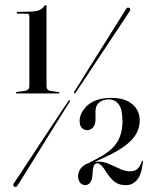

<svg xmlns="http://www.w3.org/2000/svg" viewBox="-20 -733 614 762"><path d="M50 -679 88 -678.5Q92 -678.5 94.2 -676Q96.5 -673.5 96.5 -668V-391.5Q96.5 -383 92.5 -378.8Q88.5 -374.5 82 -373L47.5 -368Q43 -367 43 -365Q43 -362 47 -362H212Q216 -362 216 -365Q216 -366.5 212 -367.5L176.5 -373Q171 -374.5 167.8 -379Q164.5 -383.5 164.5 -391.5V-707.5Q164.5 -713 161 -713Q159.5 -713 158.2 -711.8Q157 -710.5 155.5 -709Q146.5 -695.5 131.2 -691Q116 -686.5 88 -686.5L50 -686Q48 -686 47 -685Q46 -684 46 -682.5Q46 -681 47 -680Q48 -679 50 -679ZM280 -365Q279 -363 277.8 -362.5Q276.5 -362 275 -363Q273.5 -364 273.2 -365.5Q273 -367 274.5 -369Q278 -374 293.8 -399.2Q309.5 -424.5 332.2 -461Q355 -497.5 380.2 -537.5Q405.5 -577.5 427.5 -613Q449.5 -648.5 464.2 -671.8Q479 -695 480.5 -697.5Q483 -701.5 486.5 -702.8Q490 -704 493.5 -701Q497 -699.5 497 -695.5Q497 -691.5 494.5 -688Q493 -686 478 -663.2Q463 -640.5 439.8 -605.8Q416.5 -571 390.5 -531.5Q364.5 -492 340.5 -456Q316.5 -420 300 -395Q283.5 -370 280 -365ZM251 -331.5Q252 -334 253.8 -334.8Q255.5 -335.5 257 -334.5Q258.5 -333.5 258.2 -331.8Q258 -330 256 -328Q253 -323 237 -297.8Q221 -272.5 198 -235.5Q175 -198.5 150 -158Q125 -117.5 102.5 -81.5Q80 -45.5 65.5 -21.8Q51 2 49 4Q47 7.5 43.2 8.5Q39.5 9.5 36.5 7.5Q33 5.5 32.8 1.8Q32.5 -2 35.5 -6Q37 -8 52.2 -31.2Q67.5 -54.5 90.8 -89.8Q114 -125 140.2 -164.8Q166.5 -204.5 190.5 -240.8Q214.5 -277 231 -302Q247.5 -327 251 -331.5ZM327 -77.5 324 -81.5 370.5 -106.5Q404.5 -124 425.5 -144.8Q446.5 -165.5 456.2 -191.5Q466 -217.5 466 -251Q466 -300 451 -319.2Q436 -338.5 413 -338.5Q387 -338.5 373 -325.8Q359 -313 359 -291.5V-258Q359 -239 349.5 -227.8Q340 -216.5 326 -216.5Q312.5 -216.5 304.2 -226Q296 -235.5 296 -252.5Q296 -287 328.5 -315.8Q361 -344.5 422.5 -344.5Q476 -344.5 505.2 -319.5Q534.5 -294.5 534.5 -255Q534.5 -228 521.8 -204Q509 -180 479.5 -157Q450 -134 398.5 -110ZM290 -33Q290 -58.5 311.2 -75Q332.5 -91.5 371.5 -91.5Q392 -91.5 414 -81.8Q436 -72 457 -62.5Q478 -53 494.5 -53Q515 -53 525.2 -62.2Q535.5 -71.5 543 -93Q543.5 -94.5 544 -95Q544.5 -95.5 545.5 -95Q547.5 -95 547.5 -92Q541.5 -38 523.2 -18Q505 2 479.5 2Q454 2 435.8 -10.8Q417.5 -23.5 392.5 -64Q385 -75 378.2 -80Q371.5 -85 365 -85Q358 -85 353.2 -77Q348.5 -69 347.5 -46Q346.5 -19.5 338.5 -9Q330.5 1.5 318.5 1.5Q305.5 1.5 297.8 -8.2Q290 -18 290 -33Z"/></svg>

Font: Fraunces 96pt
Style: Regular
Weight: 400
Version: Version 1.000;[b76b70a41]